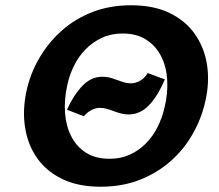

<svg xmlns="http://www.w3.org/2000/svg" viewBox="-20 -693 830 728"><path d="M298 -252 234 -277Q258 -331 291.5 -366.5Q325 -402 367 -402Q387 -402 405.5 -396Q424 -390 442 -383.5Q460 -377 477 -377Q493 -377 510.5 -386.5Q528 -396 540 -416L605 -392Q578 -328 544.5 -293.5Q511 -259 467 -259Q452 -259 437.5 -263Q423 -267 410 -272Q397 -277 384.5 -280.5Q372 -284 359 -284Q342 -284 325.5 -275Q309 -266 298 -252ZM362 15Q276 15 215.5 -14.5Q155 -44 120 -94.5Q85 -145 75 -210Q65 -275 80 -346Q94 -412 128 -471Q162 -530 212.5 -575.5Q263 -621 329.5 -647Q396 -673 477 -673Q563 -673 623.5 -643.5Q684 -614 719.5 -563Q755 -512 765 -447Q775 -382 759 -311Q745 -246 711.5 -186.5Q678 -127 627 -82Q576 -37 509.5 -11Q443 15 362 15ZM396 -91Q438 -91 472 -106.5Q506 -122 532.5 -148.5Q559 -175 577 -210.5Q595 -246 604 -286Q617 -340 614 -390Q611 -440 591 -479.5Q571 -519 534.5 -542.5Q498 -566 445 -566Q401 -566 366 -549.5Q331 -533 304.5 -506Q278 -479 260.5 -443.5Q243 -408 235 -370Q223 -316 226.5 -266Q230 -216 250 -176.5Q270 -137 306 -114Q342 -91 396 -91Z"/></svg>

Font: Ysabeau Office ExtraBold
Style: Italic
Weight: 800
Italic angle: -12°
Designer: Christian Thalmann (Catharsis Fonts)
Version: Version 2.001;gftools[0.9.30]; featfreeze: tnum,lnum,ss02